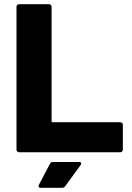

<svg xmlns="http://www.w3.org/2000/svg" viewBox="-20 -720 622 908"><path d="M70 -700H212Q217 -700 220.5 -696.5Q224 -693 224 -688V-147Q224 -142 229 -142H549Q554 -142 557.5 -138.5Q561 -135 561 -130V-12Q561 -7 557.5 -3.5Q554 0 549 0H70Q65 0 61.5 -3.5Q58 -7 58 -12V-688Q58 -693 61.5 -696.5Q65 -700 70 -700ZM231 46H354Q364 46 364 53Q364 56 361 61L288 161Q283 168 274 168H172Q165 168 163 164Q161 160 164 154L216 55Q220 46 231 46Z"/></svg>

Font: BARLOWEXTRABOLD
Style: Regular
Weight: 800
Designer: Jeremy Tribby
Foundry: Tribby Type
Version: Version 1.422